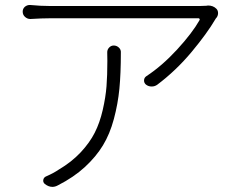

<svg xmlns="http://www.w3.org/2000/svg" viewBox="-20 -726 959 764"><path d="M432.6 -544.9Q444.3 -544.9 453.1 -536.6Q461.9 -528.3 460.9 -516.6Q460.9 -433.6 455.1 -373Q449.2 -312.5 433.1 -252.4Q417 -192.4 389.6 -147.5Q362.3 -102.5 317.9 -61.5Q273.4 -20.5 210 11.7Q199.2 17.6 188.5 17.6Q172.9 17.6 158.2 5.9Q150.4 -1 152.3 -10.7Q154.3 -20.5 164.1 -24.4Q193.4 -37.1 214.8 -51.8Q264.6 -81.1 300.8 -119.6Q336.9 -158.2 356.9 -197.8Q377 -237.3 388.7 -288.1Q400.4 -338.9 403.8 -382.3Q407.2 -425.8 407.2 -483.4Q407.2 -504.9 406.7 -516.6Q406.2 -528.3 414.1 -536.6Q421.9 -544.9 432.6 -544.9ZM801.8 -703.1Q804.7 -704.1 807.6 -704.1Q828.1 -704.1 840.8 -691.4Q847.7 -684.6 847.7 -673.8Q847.7 -665 842.8 -657.2Q838.9 -653.3 836.9 -649.4Q803.7 -592.8 742.2 -519Q680.7 -445.3 605.5 -388.7Q595.7 -381.8 584 -381.8Q583 -381.8 583 -381.8Q570.3 -381.8 560.5 -389.6Q552.7 -396.5 553.2 -406.7Q553.7 -417 562.5 -422.9Q625 -463.9 685.1 -529.3Q745.1 -594.7 774.4 -646.5Q775.4 -648.4 773.9 -650.9Q772.5 -653.3 770.5 -653.3H179.7Q147.5 -653.3 100.6 -650.4Q88.9 -650.4 79.6 -658.7Q70.3 -667 70.3 -679.7Q70.3 -691.4 79.1 -699.2Q87.9 -706.1 97.7 -706.1Q98.6 -706.1 100.6 -706.1Q141.6 -702.1 179.7 -702.1H774.4Q786.1 -702.1 801.8 -703.1Z"/></svg>

Font: Gen Jyuu Gothic P Light
Style: Regular
Weight: 200
Designer: [Source Han Sans]
Ryoko NISHIZUKA  (kana & ideographs); Paul D. Hunt (Latin, Greek & Cyrillic); Wenlong ZHANG  (bopomofo
Version: Version 1.002.20150607